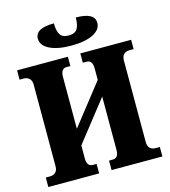

<svg xmlns="http://www.w3.org/2000/svg" viewBox="-132 -1031 1005 1135"><g transform="rotate(-15 371.0 -463.0)"><path d="M22 0V-58H48Q68 -58 81.5 -70Q95 -82 95 -108V-606Q95 -632 81.5 -644.5Q68 -657 48 -657H22V-714H333V-657H310Q274 -657 274 -606V-289L468 -536V-606Q468 -657 432 -657H409V-714H720V-657H694Q673 -657 660 -644.5Q647 -632 647 -606V-108Q647 -82 660 -70Q673 -58 694 -58H720V0H409V-58H432Q468 -58 468 -108V-434L274 -187V-108Q274 -58 310 -58H333V0ZM371 -772Q287 -772 238 -796.5Q189 -821 189 -863Q189 -926 304 -926Q304 -880 318.5 -857Q333 -834 371 -834Q409 -834 423.5 -857Q438 -880 438 -926Q553 -926 553 -863Q553 -821 504 -796.5Q455 -772 371 -772Z"/></g></svg>

Font: Noto Serif Condensed Black
Style: Regular
Weight: 900
Width: 3
Designer: Monotype Design Team
Foundry: Monotype Imaging Inc.
Version: Version 2.015; ttfautohint (v1.8.4.7-5d5b)